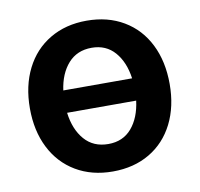

<svg xmlns="http://www.w3.org/2000/svg" viewBox="-66 -607 715 687"><g transform="rotate(-10 291.0 -263.0)"><path d="M37.1 -262.7Q37.1 -344.7 68.4 -406.7Q99.6 -468.8 157.2 -502.9Q214.8 -537.1 291 -537.1Q367.7 -537.1 425.3 -502.9Q482.9 -468.8 513.9 -406.7Q544.9 -344.7 544.9 -262.7Q544.9 -181.2 513.7 -119.1Q482.4 -57.1 425 -23.2Q367.7 10.7 291 10.7Q214.8 10.7 157.2 -23.4Q99.6 -57.6 68.4 -119.4Q37.1 -181.2 37.1 -262.7ZM416.5 -224.6H165.5Q173.3 -163.1 205.6 -126Q237.8 -88.9 292 -88.9Q345.2 -88.9 377 -126Q408.7 -163.1 416.5 -224.6ZM416 -305.7Q407.7 -365.7 376 -402.1Q344.2 -438.5 292 -438.5Q238.8 -438.5 206.5 -402.1Q174.3 -365.7 166 -305.7Z"/></g></svg>

Font: Pretendard JP SemiBold
Style: Regular
Weight: 600
Designer: Base glyphs from Inter by Rasmus Andersson; Hangeul glyphs from Noto Sans CJK(Source Han Sans) by Jang Soo-young and Kan
Foundry: Kil Hyung-jin
Version: Version 1.309